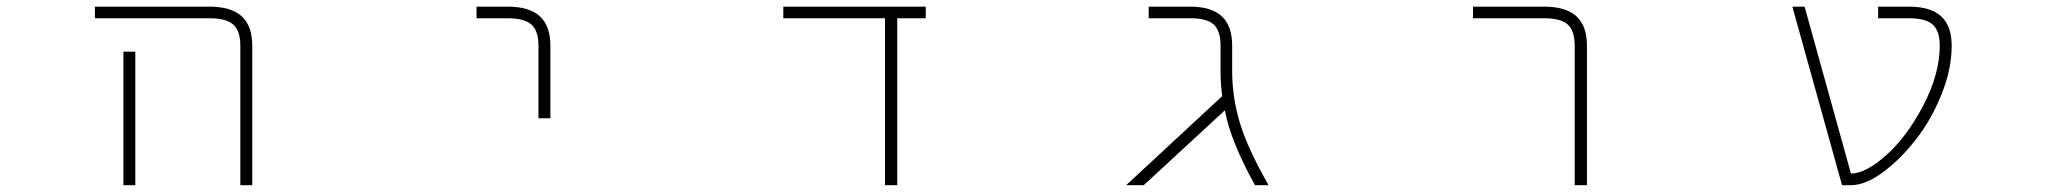

<svg xmlns="http://www.w3.org/2000/svg" viewBox="-20 -544 6040 566"><path d="M597.7 -490.2H259.8V-524.4H597.7Q661.1 -524.4 692.4 -496.1Q723.6 -467.8 723.6 -409.2V2H688.5V-409.2Q688.5 -453.1 667.5 -471.7Q646.5 -490.2 597.7 -490.2ZM343.8 -391.6H378.9V-24.4V2H343.8V-24.4Z M1476.6 -490.2H1384.8V-524.4H1476.6Q1540 -524.4 1571.3 -496.1Q1602.5 -467.8 1602.5 -409.2V-195.3H1567.4V-409.2Q1567.4 -453.1 1546.4 -471.7Q1525.4 -490.2 1476.6 -490.2Z M2625 2H2588.9V-490.2H2289.1V-524.4H2709V-490.2H2625Z M3612.3 -335Q3612.3 -257.8 3634.8 -182.6Q3657.2 -107.4 3719.7 2H3679.7Q3607.4 -127.9 3590.8 -218.8L3351.6 2H3299.8L3583 -260.7Q3578.1 -294.9 3578.1 -335V-409.2Q3578.1 -453.1 3558.1 -471.7Q3538.1 -490.2 3488.3 -490.2H3366.2V-524.4H3488.3Q3550.8 -524.4 3581.5 -496.1Q3612.3 -467.8 3612.3 -409.2Z M4322.3 -490.2V-524.4H4532.2Q4595.7 -524.4 4627 -496.1Q4658.2 -467.8 4658.2 -409.2V2H4622.1V-409.2Q4622.1 -453.1 4601.6 -471.7Q4581.1 -490.2 4532.2 -490.2Z M5607.4 -524.4Q5670.9 -524.4 5702.1 -496.1Q5733.4 -467.8 5733.4 -409.2Q5733.4 -339.8 5703.1 -265.1Q5672.9 -190.4 5627.9 -132.8Q5583 -75.2 5531.2 -36.6Q5479.5 2 5435.5 2H5410.2L5263.7 -524.4H5299.8L5436.5 -32.2Q5481.4 -33.2 5542 -87.9Q5603.5 -143.6 5650.9 -235.4Q5698.2 -327.1 5698.2 -409.2Q5698.2 -453.1 5677.2 -471.7Q5656.2 -490.2 5607.4 -490.2H5516.6V-524.4Z"/></svg>

Font: Gen Shin Gothic Monospace ExtraLight
Style: Regular
Weight: 200
Designer: [Source Han Sans]
Ryoko NISHIZUKA  (kana & ideographs); Paul D. Hunt (Latin, Greek & Cyrillic); Wenlong ZHANG  (bopomofo
Version: Version 1.002.20150607